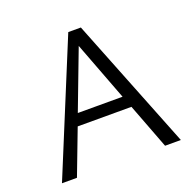

<svg xmlns="http://www.w3.org/2000/svg" viewBox="-118 -780 916 903"><g transform="rotate(-20 340.5 -329.0)"><path d="M473 -226H204L118 0H43L314 -658H377L638 0H559ZM450 -285 338 -580 226 -285Z"/></g></svg>

Font: LXGW Bright GB
Style: Regular
Weight: 400
Designer: Christian Thalmann (Catharsis Fonts)
Foundry: LXGW / Christian Thalmann (Catharsis Fonts) / Fontworks Inc.
Version: Version 5.510